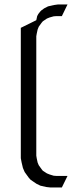

<svg xmlns="http://www.w3.org/2000/svg" viewBox="-20 -699 358 847"><path d="M71.8 -1V-576.2L140.1 -609.9L144 -627.9L148.9 -637.2L158.2 -648.9L162.1 -652.8L174.8 -662.1L191.9 -670.9L217.8 -676.8L234.9 -679.2H277.8L252.9 -627.9H229L216.8 -627L199.2 -622.1L187 -617.2L168.9 -605L163.1 -598.1L150.9 -581.1L146 -568.8L142.1 -550.8L140.1 -539.1V-12.2L142.1 0L146 18.1L150.9 29.8L163.1 46.9L168.9 54.2L187 65.9L199.2 70.8L216.8 76.2L229 77.1H277.8L252.9 127.9H201.2L184.1 126L158.2 120.1L141.1 111.8L115.2 94.2L106.9 85L88.9 60.1L81.1 42L75.2 17.1Z"/></svg>

Font: Petahja
Style: Regular
Weight: 400
Designer: T. Christopher White
Version: Version 1.1